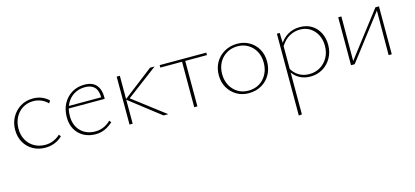

<svg xmlns="http://www.w3.org/2000/svg" viewBox="-59 -851 3409 1579"><g transform="rotate(-15 1645.0 -62.0)"><path d="M251 5Q193 5 146.5 -21Q100 -47 73.5 -93.5Q47 -140 47 -200Q47 -261 74.5 -309Q102 -357 148 -385Q194 -413 253 -413Q295 -413 328.5 -399Q362 -385 387 -361L374 -339Q350 -364 318.5 -377.5Q287 -391 251 -391Q200 -391 160 -366Q120 -341 98 -298Q76 -255 76 -202Q76 -148 99.5 -106Q123 -64 164 -41Q205 -18 256 -18Q294 -18 326.5 -32Q359 -46 384 -70L397 -53Q378 -34 354.5 -21Q331 -8 305 -1.5Q279 5 251 5Z M680 5Q622 5 577.5 -19.5Q533 -44 508.5 -88Q484 -132 484 -190Q484 -258 511.5 -307.5Q539 -357 585.5 -385Q632 -413 692 -413Q760 -413 792.5 -375.5Q825 -338 825 -274Q825 -270 825 -265.5Q825 -261 824 -257H800V-274Q800 -334 772.5 -363Q745 -392 692 -392Q639 -392 598 -367Q557 -342 534 -297.5Q511 -253 511 -193Q511 -114 558.5 -66Q606 -18 683 -18Q717 -18 750 -31Q783 -44 814 -74L827 -57Q802 -35 777.5 -21Q753 -7 729 -1Q705 5 680 5ZM508 -257 513 -277H818V-257Z M1257 0 990 -207 1251 -408H1290L1011 -198V-218L1297 0ZM967 0V-408H994V0Z M1518 0V-408H1545V0ZM1333 -387V-408H1730V-387Z M1983 5Q1925 5 1879.5 -22Q1834 -49 1807.5 -95.5Q1781 -142 1781 -201Q1781 -263 1808.5 -310.5Q1836 -358 1884.5 -385.5Q1933 -413 1993 -413Q2051 -413 2096.5 -386.5Q2142 -360 2168 -314Q2194 -268 2194 -208Q2194 -147 2167 -98.5Q2140 -50 2092 -22.5Q2044 5 1983 5ZM1985 -16Q2039 -16 2079.5 -41Q2120 -66 2142.5 -109Q2165 -152 2165 -206Q2165 -261 2142.5 -302.5Q2120 -344 2080.5 -368Q2041 -392 1991 -392Q1938 -392 1897 -367.5Q1856 -343 1833 -300.5Q1810 -258 1810 -203Q1810 -149 1833 -106.5Q1856 -64 1895.5 -40Q1935 -16 1985 -16Z M2507 4Q2454 4 2411.5 -20.5Q2369 -45 2344 -94L2354 -107Q2379 -63 2417 -40.5Q2455 -18 2504 -18Q2557 -18 2598 -43Q2639 -68 2663 -111Q2687 -154 2687 -210Q2687 -262 2666 -303Q2645 -344 2608 -368Q2571 -392 2522 -392Q2475 -392 2432 -368.5Q2389 -345 2356 -292L2343 -301Q2376 -357 2422 -384.5Q2468 -412 2526 -412Q2584 -412 2626 -386Q2668 -360 2691.5 -314.5Q2715 -269 2715 -211Q2715 -150 2687.5 -101Q2660 -52 2613.5 -24Q2567 4 2507 4ZM2331 289V-408H2355L2358 -311V286Z M3173 0 3175 -408H3200V0ZM2853 0V-408H2880L2879 0ZM2867 0V-13L3170 -408H3187V-395L2884 0Z"/></g></svg>

Font: Ysabeau Office Thin
Style: Regular
Weight: 250
Designer: Christian Thalmann (Catharsis Fonts)
Version: Version 2.001;gftools[0.9.30]; featfreeze: tnum,lnum,ss02